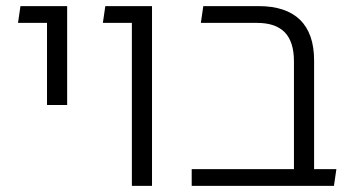

<svg xmlns="http://www.w3.org/2000/svg" viewBox="-20 -609 1165 629"><path d="M134 -265V-589H200V-265ZM39 -534 47 -589H172V-534Z M412 0V-589H478V0ZM317 -534 325 -589H454V-534Z M943 0V-408Q943 -472 913 -503Q883 -534 822 -534H638L646 -589H827Q917 -589 963 -544Q1009 -499 1009 -411V-45Q1007 -32 1000 -21.5Q993 -11 983 0ZM608 0V-55H1082L1074 0Z"/></svg>

Font: Noto Sans Hebrew Thin Light
Style: Regular
Weight: 300
Version: Version 3.001